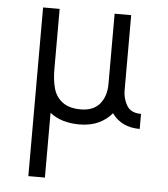

<svg xmlns="http://www.w3.org/2000/svg" viewBox="-50 -493 666 762"><g transform="rotate(5 283.0 -112.0)"><path d="M91 224V-448H157V-208Q157 -165 166 -132Q175 -99 201.5 -78.5Q228 -58 275 -58Q325 -58 350.5 -88.5Q376 -119 376 -168V-448H442V-148Q442 -116 458 -88.5Q474 -61 515 -61V-1Q442 -1 404 -54Q383 -28 350.5 -13Q318 2 275 2Q202 2 157 -34V224Z"/></g></svg>

Font: Lil Grotesk
Style: Regular
Weight: 400
Designer: Bastien Sozeau
Foundry: NBR — Bastien Sozeau
Version: Version 4.002; ttfautohint (v1.8.4.7-5d5b)